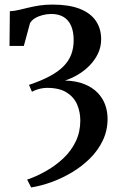

<svg xmlns="http://www.w3.org/2000/svg" viewBox="-20 -568 516 838"><path d="M116 250 98.5 216Q142 201 183.2 177.2Q224.5 153.5 258 121.5Q291.5 89.5 311 48.5Q330.5 7.5 330.5 -42Q330.5 -79 316.8 -111.5Q303 -144 271.2 -164.2Q239.5 -184.5 185.5 -184.5Q173.5 -184.5 161.5 -182.2Q149.5 -180 139 -176.2Q128.5 -172.5 119.5 -167.5L106.5 -197.5Q160 -215.5 197.2 -235.5Q234.5 -255.5 257.5 -279Q280.5 -302.5 291 -330.5Q301.5 -358.5 301.5 -392.5Q301.5 -429.5 290.5 -455Q279.5 -480.5 257.8 -493.8Q236 -507 204 -507Q184.5 -507 165.5 -502Q146.5 -497 132.2 -488.2Q118 -479.5 111 -467L84 -367.5H21.5L23 -519Q43 -520 63 -524.8Q83 -529.5 104.8 -534.8Q126.5 -540 152 -544Q177.5 -548 209 -548Q280.5 -548 327.5 -529.8Q374.5 -511.5 398 -477.5Q421.5 -443.5 421.5 -396.5Q421.5 -363.5 407.8 -334.5Q394 -305.5 371.2 -282.2Q348.5 -259 320.2 -242.2Q292 -225.5 263.5 -216.5Q313 -215 348.2 -200.8Q383.5 -186.5 406 -163.2Q428.5 -140 439 -110.8Q449.5 -81.5 449.5 -49.5Q449.5 1.5 428.8 45Q408 88.5 373 123.2Q338 158 294.5 184Q251 210 204.8 226.8Q158.5 243.5 116 250Z"/></svg>

Font: Merriweather 72pt SemiBold
Style: Regular
Weight: 600
Version: Version 2.100